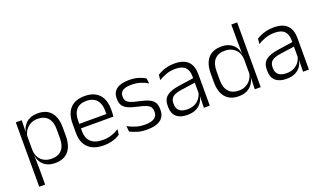

<svg xmlns="http://www.w3.org/2000/svg" viewBox="-79 -1169 3117 1848"><g transform="rotate(-20 1479.5 -245.5)"><path d="M294.5 10.5Q248 10.5 212.8 -6.5Q177.5 -23.5 156.2 -54.2Q135 -85 130 -126.5H110L129.5 -183Q131.5 -136 151.5 -104.2Q171.5 -72.5 204.5 -56.5Q237.5 -40.5 278 -40.5Q345.5 -40.5 381.8 -80.8Q418 -121 418 -198V-291Q418 -367.5 382 -407.8Q346 -448 277.5 -448Q238 -448 206.8 -431.8Q175.5 -415.5 155.2 -387.2Q135 -359 128 -322L111.5 -366.5H129Q136 -403 156.5 -432.5Q177 -462 212.2 -479.8Q247.5 -497.5 297.5 -497.5Q386 -497.5 432.5 -443.5Q479 -389.5 479 -286.5V-202Q479 -98.5 432 -44Q385 10.5 294.5 10.5ZM71 172V-487.5H131.5L128.5 -366L129.5 -346V-139.5L129 -125.5L131.5 9V172Z M794.5 10.5Q689 10.5 634.5 -42.5Q580 -95.5 580 -193.5V-288.5Q580 -390.5 630.8 -445Q681.5 -499.5 778.5 -499.5Q843.5 -499.5 887.5 -475Q931.5 -450.5 953.8 -404.5Q976 -358.5 976 -294V-276.5Q976 -262 975 -247.5Q974 -233 972.5 -218.5H916.5Q917.5 -240.5 917.5 -260.2Q917.5 -280 917.5 -296.5Q917.5 -345.5 901.8 -379.8Q886 -414 855.2 -432Q824.5 -450 778.5 -450Q710 -450 675 -409.8Q640 -369.5 640 -293.5V-246L640.5 -238V-187.5Q640.5 -154 650.2 -127Q660 -100 680.2 -80.8Q700.5 -61.5 731.2 -51.5Q762 -41.5 803 -41.5Q850.5 -41.5 891.2 -54.8Q932 -68 967.5 -91.5L961.5 -37Q930.5 -15.5 888 -2.5Q845.5 10.5 794.5 10.5ZM611.5 -218.5V-265H959V-218.5Z M1238.5 10.5Q1179.5 10.5 1136.5 -3Q1093.5 -16.5 1065 -32L1059 -89.5Q1095 -69.5 1138 -55.5Q1181 -41.5 1236 -41.5Q1296.5 -41.5 1328.5 -62.2Q1360.5 -83 1360.5 -124V-131Q1360.5 -157.5 1349 -174.8Q1337.5 -192 1308 -204.8Q1278.5 -217.5 1224.5 -228.5Q1163 -241.5 1127.5 -258.8Q1092 -276 1077 -302.5Q1062 -329 1062 -368V-373Q1062 -433.5 1104.8 -465.8Q1147.5 -498 1233 -498Q1290 -498 1331.5 -484.5Q1373 -471 1399 -454L1405 -401.5Q1373 -421 1332 -434.2Q1291 -447.5 1238 -447.5Q1197.5 -447.5 1171.8 -438.5Q1146 -429.5 1133.8 -412.5Q1121.5 -395.5 1121.5 -372.5V-368Q1121.5 -342 1133 -324.8Q1144.5 -307.5 1173.5 -295.5Q1202.5 -283.5 1253.5 -273.5Q1316.5 -260.5 1353 -243.5Q1389.5 -226.5 1405 -200Q1420.5 -173.5 1420.5 -132.5V-123.5Q1420.5 -57.5 1374 -23.5Q1327.5 10.5 1238.5 10.5Z M1820 0 1823 -121.5 1820.5 -131V-288.5V-321Q1820.5 -384 1788.8 -415.2Q1757 -446.5 1689 -446.5Q1636 -446.5 1592.5 -430.5Q1549 -414.5 1516 -394L1522 -447.5Q1540 -459 1565.5 -470.8Q1591 -482.5 1624.2 -490.2Q1657.5 -498 1697.5 -498Q1746.5 -498 1781.2 -486Q1816 -474 1838 -451Q1860 -428 1870.2 -395.5Q1880.5 -363 1880.5 -322.5V0ZM1649 10.5Q1576.5 10.5 1537.8 -24.5Q1499 -59.5 1499 -125V-138Q1499 -202.5 1538.8 -235.2Q1578.5 -268 1667.5 -281L1830.5 -305L1833.5 -259L1675 -236.5Q1613 -227.5 1586 -205.8Q1559 -184 1559 -141.5V-132.5Q1559 -87.5 1586.5 -64Q1614 -40.5 1667 -40.5Q1712.5 -40.5 1744.8 -57Q1777 -73.5 1796.8 -101.2Q1816.5 -129 1823 -163.5L1835 -120.5H1822.5Q1816.5 -86 1796.2 -56Q1776 -26 1739.8 -7.8Q1703.5 10.5 1649 10.5Z M2175.5 10.5Q2087.5 10.5 2041 -43.8Q1994.5 -98 1994.5 -201V-285.5Q1994.5 -389 2041.2 -443.2Q2088 -497.5 2178.5 -497.5Q2225 -497.5 2260.2 -480.8Q2295.5 -464 2317 -433.2Q2338.5 -402.5 2343.5 -361H2363.5L2343.5 -305.5Q2341.5 -352.5 2321.5 -384Q2301.5 -415.5 2268.8 -431.8Q2236 -448 2195 -448Q2127.5 -448 2091.2 -408Q2055 -368 2055 -290.5V-197.5Q2055 -121 2091 -80.8Q2127 -40.5 2195.5 -40.5Q2236 -40.5 2267 -56.8Q2298 -73 2318.2 -101.2Q2338.5 -129.5 2345.5 -166L2361.5 -121H2344Q2337.5 -85 2316.8 -55Q2296 -25 2261 -7.2Q2226 10.5 2175.5 10.5ZM2341.5 0 2345 -122 2343.5 -142V-347.5L2344 -362L2342 -500.5V-663H2402V0Z M2835.5 0 2838.5 -121.5 2836 -131V-288.5V-321Q2836 -384 2804.2 -415.2Q2772.5 -446.5 2704.5 -446.5Q2651.5 -446.5 2608 -430.5Q2564.5 -414.5 2531.5 -394L2537.5 -447.5Q2555.5 -459 2581 -470.8Q2606.5 -482.5 2639.8 -490.2Q2673 -498 2713 -498Q2762 -498 2796.8 -486Q2831.5 -474 2853.5 -451Q2875.5 -428 2885.8 -395.5Q2896 -363 2896 -322.5V0ZM2664.5 10.5Q2592 10.5 2553.2 -24.5Q2514.5 -59.5 2514.5 -125V-138Q2514.5 -202.5 2554.2 -235.2Q2594 -268 2683 -281L2846 -305L2849 -259L2690.5 -236.5Q2628.5 -227.5 2601.5 -205.8Q2574.5 -184 2574.5 -141.5V-132.5Q2574.5 -87.5 2602 -64Q2629.5 -40.5 2682.5 -40.5Q2728 -40.5 2760.2 -57Q2792.5 -73.5 2812.2 -101.2Q2832 -129 2838.5 -163.5L2850.5 -120.5H2838Q2832 -86 2811.8 -56Q2791.5 -26 2755.2 -7.8Q2719 10.5 2664.5 10.5Z"/></g></svg>

Font: Anek Latin Light
Style: Regular
Weight: 300
Designer: Yesha Goshar
Foundry: Ek Type
Version: Version 1.003